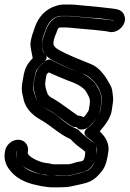

<svg xmlns="http://www.w3.org/2000/svg" viewBox="-28 -632 570 845"><path d="M160 -354C163 -356 191 -376 169 -396C161 -403 155 -416 157 -443C159 -470 167 -483 173 -501C185 -535 202 -552 228 -560C234 -562 239 -562 244 -562H267C275 -562 284 -562 292 -561L345 -556C386 -553 432 -551 471 -542V-541L470 -540C469 -540 470 -541 469 -541C457 -545 441 -546 418 -548C388 -550 386 -552 344 -555L292 -560C283 -561 274 -561 266 -561H246C209 -561 186 -532 174 -499C159 -460 149 -428 165 -402C173 -389 183 -378 194 -372C240 -345 300 -322 347 -303C373 -292 406 -257 416 -219C419 -209 421 -196 419 -182L414 -147C412 -135 401 -114 375 -84C370 -78 365 -74 359 -70C354 -66 332 -50 352 -31C364 -20 377 -15 388 0C381 -8 372 -13 359 -23C343 -35 329 -47 319 -59C317 -62 314 -63 311 -64C288 -73 265 -88 240 -109C221 -125 205 -137 179 -151C150 -167 133 -188 126 -212C121 -229 116 -237 120 -267L124 -289C127 -309 131 -322 132 -323C135 -328 156 -351 160 -354ZM52 -17C24 -17 -2 6 -6 34L-7 41C-11 68 -3 93 13 114C39 149 79 172 135 183C146 185 154 188 167 189L179 191C196 194 226 192 248 192C261 192 271 191 281 189C304 184 331 179 354 172C381 164 405 143 424 116C438 96 444 70 449 34C453 8 442 -17 429 -34C427 -37 411 -54 411 -54C440 -87 460 -117 464 -147L469 -182C472 -199 467 -220 466 -233C464 -249 455 -262 448 -274C428 -309 404 -337 372 -350C326 -369 271 -389 225 -416C222 -418 215 -422 209 -432C206 -436 205 -454 220 -487C220 -488 221 -489 221 -490C227 -511 232 -511 239 -511H259C266 -511 273 -511 280 -510L333 -505C360 -502 376 -502 381 -501C396 -499 442 -495 447 -493C491 -479 538 -530 517 -569C507 -588 491 -592 462 -595C426 -599 393 -603 356 -606L303 -611C293 -612 283 -612 274 -612H251C241 -612 231 -610 221 -607C175 -594 141 -559 125 -511C118 -490 108 -467 106 -439C105 -428 116 -376 116 -376C93 -352 80 -332 74 -289L70 -267C67 -247 67 -231 71 -216C74 -206 75 -198 76 -193C85 -156 113 -126 149 -106C196 -80 234 -40 282 -20C294 -7 309 7 326 19C336 26 343 32 347 36C347 38 347 44 346 51C344 66 341 76 329 78C315 80 306 82 298 85C289 88 279 91 270 91H235C223 91 216 92 209 91L199 90C186 85 186 88 166 84C142 79 108 63 97 48C94 44 94 42 94 41L95 34C99 6 80 -17 52 -17ZM68 95C76 102 86 108 98 114C119 124 144 135 174 137C177 138 179 139 181 139L194 141C208 144 210 141 228 141H263C273 141 281 138 290 137C307 134 308 131 331 127C366 121 390 92 396 51C398 36 399 25 395 12C399 20 400 27 399 34C389 102 370 120 326 129C298 135 288 142 255 142C237 142 208 143 194 141L179 139H176C169 139 158 135 151 134C110 126 89 114 68 95ZM45 33V34L44 41C43 49 43 58 46 66C42 57 42 49 43 41L44 34C44 33 45 33 45 33ZM327 -62H331C360 -62 372 -84 388 -101C401 -115 411 -133 413 -148L417 -175C421 -200 416 -224 404 -243C395 -260 387 -272 371 -285C348 -304 332 -309 302 -321C270 -333 229 -351 200 -367C180 -378 166 -358 152 -345C136 -330 129 -316 125 -289L121 -267C118 -244 123 -221 133 -196C141 -177 156 -164 175 -154C191 -146 204 -138 213 -131C253 -100 278 -82 292 -75C297 -72 303 -72 308 -73C313 -67 320 -62 327 -62ZM315 -123C297 -134 239 -180 204 -199C190 -206 184 -213 181 -220C173 -240 170 -257 171 -267L174 -289L177 -304C177 -304 185 -314 188 -313C203 -305 221 -299 238 -291C275 -274 310 -267 336 -245C345 -238 349 -232 350 -230C359 -214 371 -200 367 -175L363 -149C362 -146 360 -141 352 -130C349 -125 344 -121 340 -116C334 -120 324 -123 315 -123Z"/></svg>

Font: AppleStorm
Style: CBoIta
Weight: 400
Foundry: Cannot Into Space Fonts
Version: Version 1.01